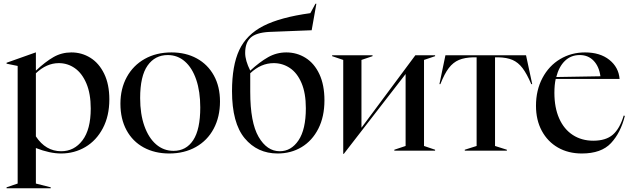

<svg xmlns="http://www.w3.org/2000/svg" viewBox="-20 -802 3350 1022"><path d="M15 195 74 175V-451L15 -463V-468L170 -523H171V-426Q221 -473 264.5 -498Q308 -523 360 -523Q415 -523 461 -494.5Q507 -466 534.5 -409.5Q562 -353 562 -273Q562 -185 527.5 -119.5Q493 -54 434.5 -19.5Q376 15 305 15Q245 15 171 -14V175L250 195V200H15ZM171 -76Q223 3 306 3Q375 3 419 -55Q463 -113 463 -224Q463 -303 440 -357.5Q417 -412 378.5 -439Q340 -466 293 -466Q228 -466 171 -412Z M621 -250Q621 -330 655 -392Q689 -454 750.5 -488.5Q812 -523 893 -523Q969 -523 1027.5 -491Q1086 -459 1118.5 -400Q1151 -341 1151 -262Q1151 -180 1117.5 -117Q1084 -54 1022.5 -19.5Q961 15 881 15Q804 15 745 -17Q686 -49 653.5 -109Q621 -169 621 -250ZM904 1Q971 1 1008.5 -56Q1046 -113 1046 -230Q1046 -315 1024.5 -378Q1003 -441 964 -475Q925 -509 873 -509Q805 -509 765.5 -453Q726 -397 726 -280Q726 -195 748.5 -131.5Q771 -68 811 -33.5Q851 1 904 1Z M1215 -317Q1215 -453 1253.5 -535.5Q1292 -618 1382 -664Q1472 -710 1632 -732L1659 -782H1664L1639 -641L1411 -632Q1343 -628 1314 -601.5Q1285 -575 1285 -520Q1285 -480 1312 -426Q1362 -472 1407 -497.5Q1452 -523 1504 -523Q1560 -523 1606.5 -494Q1653 -465 1680 -407.5Q1707 -350 1707 -268Q1707 -181 1674.5 -117Q1642 -53 1585.5 -19Q1529 15 1458 15Q1350 15 1282.5 -66Q1215 -147 1215 -317ZM1312 -313Q1312 -150 1356.5 -73.5Q1401 3 1469 3Q1530 3 1569 -55Q1608 -113 1608 -226Q1608 -306 1585 -360Q1562 -414 1523 -440Q1484 -466 1437 -466Q1369 -466 1312 -412Z M1807 -483 1748 -503V-508H1963V-503L1904 -483V-122L2191 -508H2296V-503L2237 -483V-25L2296 -5V0H2079V-5L2139 -25V-408L1810 17H1807Z M2454 -5 2517 -25V-497H2500Q2454 -496 2423 -483Q2392 -470 2369 -440Q2346 -410 2324 -354H2319L2351 -508H2780L2813 -354H2808Q2784 -410 2761 -440Q2738 -470 2708 -483Q2678 -496 2632 -497H2615V-25L2678 -5V0H2454Z M2833 -239Q2833 -322 2867.5 -387Q2902 -452 2961.5 -487.5Q3021 -523 3094 -523Q3174 -523 3223.5 -483.5Q3273 -444 3278 -382H2938Q2931 -351 2931 -308Q2931 -229 2956.5 -171.5Q2982 -114 3029 -83.5Q3076 -53 3138 -53Q3205 -53 3242 -85Q3279 -117 3300 -187L3306 -185Q3284 -96 3232.5 -40.5Q3181 15 3077 15Q3005 15 2950 -16.5Q2895 -48 2864 -105.5Q2833 -163 2833 -239ZM3176 -396Q3169 -448 3140 -478.5Q3111 -509 3066 -509Q3019 -509 2987 -478Q2955 -447 2941 -392Z"/></svg>

Font: Nyght Serif
Style: Regular
Weight: 400
Designer: Maksym Kobuzan
Version: Version 0.410